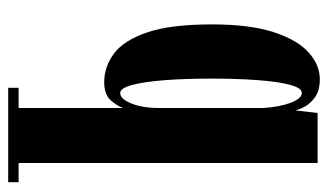

<svg xmlns="http://www.w3.org/2000/svg" viewBox="-190 -380 819 480"><g transform="rotate(90 220.0 -139.5)"><path d="M199 250V224H249.5V-38Q246.5 -26 231.8 -8Q217 10 185 10Q147 10 114 -14Q81 -38 60.8 -96.5Q40.5 -155 40.5 -259Q40.5 -354.5 60 -414Q79.5 -473.5 110.8 -501.2Q142 -529 177.5 -529Q205.5 -529 221.8 -517.5Q238 -506 245.8 -491.8Q253.5 -477.5 255.5 -468L262 -523.5H387V224H435V250ZM212 -30Q227 -30 238.2 -58Q249.5 -86 249.5 -127V-387.5Q247 -428 236.5 -456Q226 -484 211.5 -484Q199.5 -484 191.5 -454.2Q183.5 -424.5 179.8 -373.2Q176 -322 176 -257.5Q176 -191.5 180 -140.2Q184 -89 192 -59.5Q200 -30 212 -30Z"/></g></svg>

Font: Imbue 50pt ExtraBold
Style: Regular
Weight: 800
Designer: Tyler Finck
Foundry: Etcetera Type Company
Version: Version 1.102; ttfautohint (v1.8.3)